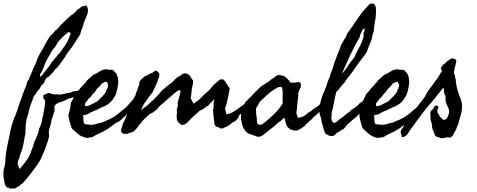

<svg xmlns="http://www.w3.org/2000/svg" viewBox="-100 -760 2758 1111"><path d="M12.7 218.8Q16.6 215.8 21 210L28.3 200.2Q30.3 197.8 32.2 195.3Q34.2 192.9 36.1 190.9Q38.1 188.5 40 186Q42 183.6 43.9 180.7Q45.9 178.2 47.6 175.8Q49.3 173.3 50.8 170.9Q53.2 166.5 58.6 161.1Q61.5 156.2 63 154.8Q65.9 151.9 66.4 147.5Q79.1 123 86.4 100.1Q89.8 89.4 93.3 78.4Q96.7 67.4 100.6 55.7Q106.9 46.9 108.9 39.1Q111.3 30.3 116.2 21.5Q122.1 9.3 123.5 -2.9Q125 -14.2 131.8 -27.3Q139.6 -41 142.6 -60.1Q144 -69.8 146 -79.1Q147.9 -88.4 150.4 -97.7Q151.4 -104.5 152.6 -110.6Q153.8 -116.7 154.8 -122.1Q155.8 -127.4 156.7 -132.8Q157.7 -138.2 158.2 -143.6Q158.7 -147.9 159.4 -152.3Q160.2 -156.7 160.6 -161.1Q162.1 -170.4 160.2 -177.7Q159.7 -182.6 155.8 -185.5Q152.8 -188 150.4 -193.4Q149.4 -197.3 150.4 -199.7Q151.4 -202.6 149.4 -206.1Q152.3 -210.9 163.1 -215.3Q173.8 -219.7 181.6 -221.7Q187.5 -220.7 192.4 -219.7Q197.3 -218.8 199.2 -215.8Q204.1 -217.8 207 -215.8Q210 -213.4 214.8 -212.9Q216.8 -212.9 220.7 -213.9Q224.6 -214.8 226.6 -214.8Q243.2 -210.9 254.4 -213.4Q265.6 -215.8 278.3 -218.8Q286.6 -221.2 294.4 -221.7Q303.2 -222.7 309.6 -224.6Q315.9 -227.5 317.9 -228.5Q321.8 -231 325.2 -231.4Q330.1 -233.4 334.5 -232.9Q337.4 -232.4 343.8 -233.4Q348.1 -233.9 355 -236.8Q360.8 -239.3 367.2 -237.3Q381.8 -241.2 392.6 -244.1Q403.3 -247.1 417 -251Q419.9 -245.6 421.9 -242.4Q423.8 -239.3 424.3 -238.3Q425.8 -236.3 425.8 -234.4Q424.8 -229.5 419.4 -225.6Q414.1 -221.7 409.2 -226.6Q399.4 -222.7 395.5 -220.7Q391.6 -218.8 387.7 -216.8Q376 -213.4 367.2 -210.9Q357.9 -208.5 348.6 -202.1Q343.8 -201.7 339.1 -200.7Q334.5 -199.7 330.6 -198.7L311.5 -193.4Q307.1 -192.4 302.7 -191.2Q298.3 -189.9 293.9 -188.5Q272.5 -175.3 257.8 -171.9Q242.7 -168.5 228.5 -160.2Q221.7 -155.3 217.3 -149.4Q212.9 -143.6 214.8 -132.8Q217.8 -119.6 214.4 -113.3Q211.4 -108.4 209 -98.6Q208 -95.2 207.3 -92Q206.5 -88.9 205.6 -85.9Q204.1 -80.6 200.2 -74.2Q196.8 -64 196.3 -56.2Q195.8 -48.3 193.4 -40Q189.9 -27.3 187 -19Q183.6 -8.8 182.6 1Q182.6 3.9 182.6 6.8Q182.6 9.8 183.1 13.2Q183.6 16.6 183.6 19.8Q183.6 22.9 183.6 26.4Q183.6 34.7 179.7 46.4L172.9 67.4Q170.4 74.2 168 81.3Q165.5 88.4 163.1 96.2Q158.7 109.9 151.4 125Q148.4 131.3 146 137.5Q143.6 143.6 141.1 148.9Q136.2 161.1 130.9 169.9Q108.4 205.1 83.5 237.3Q58.6 269.5 31.2 300.8Q24.4 303.7 19 308.6Q13.7 313.5 8.8 318.4Q1 320.8 -2.4 323.7Q-6.3 327.1 -11.7 330.1Q-22.5 331.1 -33.7 331.5Q-44.9 332 -49.8 325.2Q-57.6 327.1 -60.1 324.2Q-61.5 322.3 -67.4 316.4Q-71.3 308.6 -72.8 300.8Q-74.2 293 -76.2 282.2Q-76.7 279.8 -77.1 277.8Q-77.6 275.9 -78.1 273.9Q-79.1 269 -79.1 265.6Q-79.6 260.3 -79.8 254.6Q-80.1 249 -80.1 243.7Q-80.1 231 -78.1 219.7Q-77.6 214.8 -74.7 207Q-71.8 199.2 -71.3 193.4Q-69.3 185.1 -69.3 174.8Q-69.3 170.4 -69.1 165.8Q-68.8 161.1 -68.4 156.2Q-65.4 118.2 -56.6 78.6Q-52.2 58.6 -48.3 39.8Q-44.4 21 -41 2.9Q-39.1 -3.4 -38.1 -9.8Q-37.6 -15.1 -35.2 -23.4Q-29.3 -44.9 -23.4 -62.5Q-17.6 -80.1 -9.8 -94.7Q-7.3 -100.1 -6.8 -104Q-6.3 -107.9 -3.9 -113.3Q1.5 -123 2 -127.9Q2.4 -132.3 4.9 -137.7Q9.8 -154.3 15.1 -168.9Q20.5 -183.6 27.3 -200.2Q30.3 -210 34.2 -220.7Q38.1 -231.4 41 -239.3Q44.4 -248.5 47.4 -253.9Q49.3 -257.3 50.5 -260.7Q51.8 -264.2 52.7 -267.6Q53.7 -271.5 53.7 -273.4Q53.7 -275.4 54.7 -278.3Q57.6 -288.1 66.4 -300.8Q70.3 -310.1 74.2 -319.1Q78.1 -328.1 82 -337.4Q85.9 -346.7 89.8 -356Q93.8 -365.2 97.7 -375Q99.1 -378.4 100.8 -381.6Q102.5 -384.8 104.5 -388.2Q108.4 -395 110.4 -401.4Q115.2 -420.4 120.6 -430.2L130.9 -449.2Q132.8 -452.6 134.5 -455.8Q136.2 -459 138.2 -462.4Q140.1 -465.8 142.1 -469Q144 -472.2 146.5 -475.6Q151.9 -485.4 157.2 -495.4Q162.6 -505.4 168 -515.6Q179.2 -536.1 191.4 -553.7Q209 -565.9 218.8 -582Q231 -590.3 242.7 -604.5Q252.9 -617.2 264.6 -627.9Q269 -631.8 273.4 -636Q277.8 -640.1 281.7 -644.5Q285.6 -648.9 290.3 -653.1Q294.9 -657.2 299.8 -661.1Q302.7 -664.1 306.2 -666Q309.1 -668 311.5 -671.9Q315.9 -672.4 322.3 -678.7Q328.1 -683.6 335 -689.9Q341.8 -696.3 346.7 -703.1Q355 -705.6 362.8 -713.9Q370.6 -722.2 380.9 -724.6Q390.6 -723.6 393.1 -726.1Q394.5 -727.5 398.4 -730.5Q409.2 -713.4 409.2 -701.7Q409.2 -689.5 404.3 -674.8Q403.3 -672.4 402.1 -669.7Q400.9 -667 399.9 -663.6Q398.9 -660.2 397.5 -657.2Q396 -654.3 394.5 -651.4Q392.6 -647 390.9 -643.1Q389.2 -639.2 388.2 -635.3Q386.2 -628.9 382.8 -621.1Q382.3 -613.3 377.9 -602.1Q376 -597.2 374 -592.5Q372.1 -587.9 370.1 -583Q368.2 -578.1 367.2 -572.8Q366.2 -567.4 364.3 -561.5Q361.3 -557.6 359.9 -555.2L355.5 -547.9Q353.5 -545.4 350.6 -540.5Q349.6 -538.6 348.6 -537.1Q347.7 -535.6 346.7 -534.2Q341.8 -529.3 340.3 -525.9Q338.4 -521 336.9 -518.6Q332.5 -511.7 326.2 -502.9Q320.8 -495.6 315.4 -486.3Q311.5 -481 307.4 -475.8Q303.2 -470.7 299.3 -465.3Q295.4 -460.4 291.5 -455.1Q287.6 -449.7 284.2 -444.3L276.4 -430.7Q272.9 -424.3 267.6 -418.9Q264.6 -415.5 263.2 -411.6Q261.7 -408.2 259.8 -406.2Q254.4 -399.4 249.3 -392.8Q244.1 -386.2 239.3 -379.4Q230 -366.7 215.8 -355.5Q209.5 -343.3 200.2 -335Q191.4 -327.1 182.6 -317.4Q164.6 -308.6 159.9 -292.7Q155.3 -276.9 139.6 -265.6Q134.8 -256.8 129.4 -248Q124 -239.3 116.2 -232.4Q106.4 -213.9 93.8 -200.2Q91.3 -190.9 88.4 -181.9Q85.4 -172.9 81.5 -164.1Q78.1 -155.3 75 -146.2Q71.8 -137.2 69.3 -127.9Q68.4 -123.5 67.4 -119.1Q66.4 -114.7 65.4 -109.9Q63 -98.6 60.5 -91.8Q60.1 -86.9 57.6 -82.5Q55.2 -78.1 54.7 -73.2Q53.7 -69.8 53.2 -66.4Q52.7 -63 52.2 -59.6Q51.8 -56.2 51.3 -52.7Q50.8 -49.3 49.8 -45.9Q47.9 -38.1 48.3 -30.3Q48.8 -26.4 48.6 -22Q48.3 -17.6 47.9 -12.7Q45.9 -1 46.9 0Q47.9 1 47.9 2.9Q47.9 10.7 44.9 22.5Q41.5 35.6 41 44.9Q39.1 58.6 36.1 71.3Q33.2 84 30.3 95.7Q27.8 101.1 27.3 105Q26.9 108.9 24.4 114.3Q18.6 127.9 16.1 136.7Q13.7 145.5 11.7 153.3L4.9 171.4Q1 182.6 2.9 191.4Q3.4 197.8 8.3 204.6Q12.7 210.9 12.7 218.8ZM298.8 -576.2Q290 -570.3 282.7 -564Q275.4 -557.6 267.6 -550.8Q254.4 -538.1 242.2 -524.4Q231 -509.8 223.1 -496.1Q215.8 -482.4 203.1 -470.7Q195.8 -456.5 189.2 -445.1Q182.6 -433.6 177.2 -424.8Q166.5 -407.2 158.2 -386.7Q157.2 -382.3 156 -378.4Q154.8 -374.5 152.8 -370.6Q149.9 -364.3 146.5 -355.5Q144 -350.1 141.4 -345Q138.7 -339.8 135.3 -335Q128.4 -325.2 133.8 -315.4Q147 -328.1 156.2 -341.3Q166.5 -356 177.7 -368.2Q189.9 -382.3 192.4 -389.6Q201.2 -402.3 208.5 -410.2Q216.3 -418.9 221.7 -426.8Q228.5 -432.6 234.4 -442.4Q247.6 -453.6 255.9 -467.3Q265.6 -482.9 275.4 -495.1Q277.8 -497.6 278.3 -500Q278.8 -502.4 281.2 -504.9Q287.6 -511.7 288.1 -515.1Q288.6 -518.6 291 -521.5Q293.5 -526.9 295.9 -532.5Q298.3 -538.1 300.3 -543.5Q302.7 -548.8 304.9 -554.4Q307.1 -560.1 309.6 -565.4Q304.7 -571.3 298.8 -576.2Z M334 -215.8Q340.3 -219.2 349.6 -230.7Q358.9 -242.2 367.7 -253.2Q376.5 -264.2 380.9 -265.6Q383.8 -270.5 386.2 -273.9Q388.7 -277.3 393.6 -280.3Q401.4 -294.4 414.1 -304.2Q427.2 -314.5 438.5 -326.2Q447.8 -330.1 457.3 -335Q466.8 -339.8 476.1 -346.2Q495.1 -358.9 518.6 -359.4Q529.3 -354.5 539.6 -356.4Q549.3 -358.4 558.6 -351.6Q564 -342.3 567.4 -340.3Q570.8 -338.4 573.2 -335Q577.1 -322.8 579.1 -318.8Q581.5 -314.9 582 -310.5Q582.5 -303.2 583 -298.1Q583.5 -293 584 -289.6Q584.5 -283.2 584 -277.3Q581.1 -252.4 574.2 -227.5Q573.2 -224.6 572.3 -221.7Q571.3 -218.8 570.3 -215.3Q568.4 -209 565.4 -204.1Q558.1 -194.8 555.2 -189Q550.8 -181.2 548.8 -178.7Q543 -172.9 537.8 -168Q532.7 -163.1 528.3 -159.2Q523.9 -156.7 519.5 -154.1Q515.1 -151.4 510.7 -148.4Q502.4 -143.1 491.2 -140.6L482.4 -135.3Q478 -132.3 472.7 -131.8Q463.9 -125.5 453.1 -121.6Q448.2 -119.6 443.1 -117.7Q438 -115.7 432.6 -113.3Q425.3 -110.4 419.9 -106.4Q414.6 -102.5 406.2 -98.6Q401.9 -97.2 392.1 -95.2Q382.8 -93.8 378.9 -91.8Q383.8 -82 382.8 -67.4Q382.3 -53.7 387.7 -43Q400.4 -40 415.5 -38.6Q430.7 -37.1 444.3 -39.1Q446.8 -39.6 449.5 -40.5Q452.1 -41.5 455.1 -42.5Q458 -43.5 460.9 -44.4Q463.9 -45.4 466.8 -45.9Q477.5 -47.9 487.8 -50.8Q498 -53.7 505.9 -58.6Q534.2 -68.4 560.5 -85Q586.9 -101.6 606.4 -121.1Q618.2 -128.9 632.3 -142.6Q646.5 -156.2 654.3 -168Q668.9 -183.6 680.2 -192.4Q691.4 -201.2 701.2 -200.2Q709 -200.2 716.3 -190.9Q723.6 -181.6 714.8 -170.9Q705.6 -165 694.3 -153.3Q683.6 -141.6 671.9 -136.7Q663.6 -131.3 649.9 -115.2Q636.7 -100.1 627.9 -91.8Q626 -89.8 623.5 -87.4Q621.1 -85 617.7 -82.5Q611.3 -77.6 607.4 -72.3Q592.3 -59.6 578.1 -50.8Q572.8 -52.7 569.3 -48.8Q564.9 -43.5 561.5 -41Q560.1 -40 558.6 -39.1Q557.1 -38.1 555.2 -37.1Q553.2 -36.1 551.8 -35.2Q550.3 -34.2 548.8 -33.2Q541 -26.4 531.7 -19.5Q522.5 -12.7 512.7 -7.8Q502.9 -2 493.2 3.2Q483.4 8.3 473.6 12.2Q463.9 16.1 454.3 21.5Q444.8 26.9 435.5 33.2L424.8 34.7Q422.4 35.2 419.9 35.4Q417.5 35.6 415 36.1Q409.7 38.1 404.8 38.1Q399.9 38.1 392.6 36.1Q360.4 27.3 339.8 4.9Q336.9 2 333.7 -0.7Q330.6 -3.4 327.1 -5.9Q319.3 -11.7 316.4 -16.6Q312 -23.9 307.4 -39.6Q302.7 -55.2 299.3 -71.5Q295.9 -87.9 295.9 -96.7Q298.8 -102.5 302.2 -116.9Q305.7 -131.3 308.1 -145.8Q310.5 -160.2 310.5 -166Q312.5 -168 318.1 -179Q323.7 -189.9 328.9 -201.4Q334 -212.9 334 -215.8ZM491.2 -278.3Q484.4 -269.5 477.5 -261.7Q470.7 -253.9 461.9 -247.1Q456.1 -236.3 448.2 -227.5Q440.4 -218.8 432.6 -210.9Q428.7 -203.1 423.8 -198.7Q418.9 -194.3 413.1 -189.5Q406.7 -178.7 397.5 -168.9Q388.2 -159.2 393.6 -146.5Q404.3 -144.5 415 -149.4Q425.8 -154.3 433.6 -158.2Q437.5 -160.6 441.7 -162.6Q445.8 -164.6 449.7 -166.5Q453.6 -168.5 457.5 -170.4Q461.4 -172.4 464.8 -174.8L490.2 -200.2Q496.1 -205.6 502 -212.9Q504.4 -216.3 507.1 -220Q509.8 -223.6 512.7 -227.5Q515.1 -238.3 520.5 -247.6Q526.4 -257.3 525.4 -267.6Q524.9 -272 522 -277.8Q519 -283.7 518.6 -287.1Q508.3 -287.1 503.4 -283.7Q501 -281.7 497.8 -280.5Q494.6 -279.3 491.2 -278.3Z M715.8 -124Q720.7 -124.5 723.6 -128.4Q725.6 -130.9 730.5 -134.8Q731.9 -135.7 733.4 -136.7Q734.9 -137.7 736.8 -138.7Q738.8 -139.6 740.2 -140.6Q741.7 -141.6 743.2 -142.6Q755.9 -151.9 765.1 -162.1Q774.4 -171.9 786.1 -180.7Q792.5 -188 799.1 -194.6Q805.7 -201.2 812 -207.5Q824.2 -219.2 835.9 -235.4Q851.6 -247.1 865.2 -260.7Q874.5 -266.6 880.4 -272Q886.2 -277.3 896.5 -283.2Q901.4 -289.1 907.2 -295.9Q913.1 -302.7 920.9 -307.6Q929.2 -315.9 938 -319.3Q946.8 -322.8 955.1 -331.1Q969.7 -338.9 981.4 -333.5Q993.2 -328.1 1000 -320.3Q1003.4 -311.5 1011.7 -301.8Q1012.7 -300.3 1013.7 -298.8Q1014.6 -297.4 1015.6 -296.4Q1017.6 -294.4 1017.6 -289.1Q1017.6 -277.8 1014.6 -266.6Q1013.2 -261.2 1012 -255.9Q1010.7 -250.5 1009.8 -245.1Q1008.8 -238.3 1008.3 -231.7Q1007.8 -225.1 1007.3 -218.3Q1006.8 -205.6 1002.9 -191.4Q1008.3 -183.6 1012.2 -174.8Q1016.1 -165.5 1021.5 -160.2Q1024.9 -160.6 1030.3 -168Q1032.7 -169.9 1035.4 -171.6Q1038.1 -173.3 1041.5 -175.3Q1048.3 -179.2 1052.7 -183.6Q1056.6 -187.5 1060.1 -190.9Q1063.5 -194.3 1066.9 -197.3Q1074.2 -203.6 1080.1 -210.9Q1083.5 -214.4 1086.9 -217.5Q1090.3 -220.7 1093.8 -223.6Q1097.2 -226.6 1100.8 -229.7Q1104.5 -232.9 1108.4 -236.3Q1112.3 -240.2 1115.7 -244.4Q1119.1 -248.5 1122.6 -252.4Q1126 -256.3 1129.4 -260.5Q1132.8 -264.6 1136.7 -268.6Q1140.1 -272.9 1143.1 -273.9Q1146.5 -275.4 1148.4 -280.3Q1155.8 -283.7 1161.6 -291Q1167 -297.9 1176.8 -300.8Q1186.5 -301.8 1189.5 -300.8Q1192.4 -299.8 1198.2 -293.9Q1203.1 -290.5 1205.6 -284.2Q1208 -277.8 1212.9 -274.4Q1221.7 -256.8 1226.6 -252.9Q1230 -245.1 1228 -237.3L1223.6 -221.7Q1223.1 -215.8 1222.7 -212.2Q1222.2 -208.5 1221.7 -206.5Q1221.2 -204.6 1220.7 -202.6Q1220.2 -200.7 1219.7 -198.2Q1213.9 -164.1 1202.1 -131.8Q1202.6 -125 1206.1 -117.7Q1209 -111.8 1208 -100.6Q1213.9 -99.6 1219.2 -100.6Q1224.6 -101.6 1228.5 -102.5Q1249 -110.8 1267.6 -124Q1280.3 -133.8 1293.9 -143.1Q1308.1 -152.8 1320.3 -162.1Q1324.7 -165.5 1328.1 -169.4Q1331.5 -173.3 1335.9 -176.8Q1345.7 -184.6 1355 -189.5Q1364.3 -194.3 1374 -199.2Q1378.9 -202.1 1381.8 -205.1Q1384.8 -208 1388.7 -211.9Q1393.6 -216.8 1402.3 -222.2Q1411.1 -227.5 1418.9 -231.4Q1432.6 -231.9 1433.1 -227.1L1434.6 -217.8Q1421.9 -209 1410.6 -199.7Q1399.4 -190.4 1387.7 -180.7Q1384.8 -178.7 1382.3 -177.2Q1379.9 -175.8 1375 -173.8Q1371.1 -170.9 1369.6 -168.5Q1368.2 -166 1363.3 -163.1Q1360.4 -160.6 1357.4 -158.4Q1354.5 -156.2 1351.6 -153.8Q1345.7 -149.4 1340.8 -144.5Q1334 -139.6 1328.1 -134.8Q1322.3 -129.9 1317.4 -125Q1312 -119.6 1308.6 -114.3Q1305.7 -109.4 1298.8 -103.5Q1293.9 -101.6 1290.5 -98.6L1283.2 -92.8Q1281.2 -86.9 1280.3 -82.5Q1279.8 -78.6 1274.4 -73.2Q1266.6 -66.4 1265.1 -64Q1263.7 -61.5 1260.7 -58.6Q1258.8 -57.1 1253.9 -55.2Q1252 -54.7 1250 -53.7Q1248 -52.7 1246.1 -51.8Q1241.7 -49.3 1237.3 -44.9Q1235.4 -43 1233.2 -41Q1231 -39.1 1228.5 -37.1Q1224.6 -34.7 1221.2 -32.7Q1217.8 -30.8 1215.3 -28.8Q1211.4 -25.9 1201.2 -23.4Q1190.9 -16.6 1186.5 -17.1Q1183.6 -17.6 1176.8 -16.6Q1174.3 -15.6 1172.4 -18.6Q1170.4 -21.5 1167 -21.5Q1160.6 -27.3 1157.2 -26.4Q1153.3 -25.4 1150.4 -27.3Q1140.6 -38.6 1140.6 -43.9Q1140.6 -46.9 1140.4 -50Q1140.1 -53.2 1139.6 -56.6Q1137.7 -71.3 1135.7 -86.4Q1133.8 -101.6 1132.8 -118.2Q1132.8 -125 1134.3 -130.9Q1136.2 -138.2 1136.7 -143.6Q1136.7 -146 1135.7 -150.9Q1134.8 -155.8 1134.8 -157.2Q1135.7 -165.5 1137.7 -171.9Q1139.6 -177.7 1138.7 -185.5Q1132.3 -178.2 1127.4 -173.1Q1122.6 -168 1119.1 -164.6Q1115.7 -161.1 1112.5 -157.7Q1109.4 -154.3 1106.4 -150.4Q1091.3 -141.6 1081.1 -133.3Q1070.3 -124.5 1054.7 -119.1Q1047.9 -112.3 1041.3 -106.2Q1034.7 -100.1 1028.3 -94.7Q1022 -89.4 1015.4 -83.3Q1008.8 -77.1 1002 -70.3Q985.8 -49.3 966.8 -39.1Q960 -37.1 956.1 -36.6Q952.1 -36.1 948.2 -39.1Q927.7 -50.8 923.8 -69.3Q919.9 -87.9 924.8 -110.4Q920.4 -119.6 926 -137Q931.6 -154.3 927.7 -162.1Q929.2 -169.4 931.2 -177Q933.1 -184.6 935.5 -192.4Q938 -200.2 939.7 -207.8Q941.4 -215.3 942.4 -222.7Q947.3 -229.5 943.8 -233.4Q940.4 -237.3 937.5 -240.2Q920.9 -230.5 905.8 -217.3Q890.6 -204.1 875 -190.4Q871.1 -187 867.4 -183.8Q863.8 -180.7 859.9 -177.2Q856.4 -173.8 852.5 -170.7Q848.6 -167.5 844.7 -164.1L829.1 -150.9Q820.8 -144 815.4 -136.7Q809.1 -127.9 805.2 -125L798.8 -120.1Q794.4 -117.7 791 -114.3Q789.1 -112.3 785.2 -109.4Q782.2 -106.9 777.3 -105L768.6 -101.6Q762.7 -97.7 756.3 -91.3Q750 -85 745.1 -80.1Q741.2 -76.2 736.3 -72.3Q731 -67.9 728.5 -64.5Q722.7 -56.2 714.4 -46.9Q710.9 -43 707.3 -38.8Q703.6 -34.7 700.2 -30.3Q699.7 -25.9 694.8 -21L685.5 -11.7Q683.6 -9.8 681.6 -7.6Q679.7 -5.4 677.2 -2.9Q673.3 1.5 668 3.9L661.1 5.4Q655.8 6.3 653.3 7.8Q650.4 8.8 647.2 10Q644 11.2 640.6 12.7Q634.3 15.6 626 14.6L614.3 13.2Q609.9 12.7 604.5 8.8Q604.5 1 599.6 -2Q602.1 -15.1 606 -25.4Q609.9 -36.1 612.3 -47.9Q619.6 -58.1 623.5 -69.8Q627.4 -81.5 633.8 -93.8Q638.2 -106 644 -119.1L654.3 -142.6Q656.2 -148.4 658 -153.8Q659.7 -159.2 661.1 -164.1Q664.1 -174.3 668.9 -181.6Q675.3 -191.9 675.8 -196.3Q686.5 -209 686.5 -222.7Q691.9 -228.5 694.3 -239.3Q696.8 -249.5 700.2 -257.8Q702.1 -261.7 703.6 -264.6Q705.1 -267.6 706.1 -272.5Q707 -278.8 706.5 -281.7Q706.1 -285.6 709 -291Q710.9 -293.5 712.9 -295.4Q714.8 -297.4 716.8 -299.3Q718.8 -301.3 720.7 -303.2Q722.7 -305.2 724.6 -307.6Q729 -308.1 731.4 -312.5Q733.9 -316.4 737.3 -318.4Q748 -321.8 749.5 -323.2Q751.5 -325.2 752 -325.2L766.6 -332.5Q768.1 -333.5 769.8 -334.2Q771.5 -335 773.4 -335.9Q775.4 -336.9 776.9 -337.4Q778.3 -337.9 779.3 -338.4Q780.3 -338.9 781.7 -339.4Q783.2 -339.8 785.2 -340.8Q787.6 -343.3 793 -346.7Q798.3 -350.1 800.8 -352.5Q810.5 -348.6 817.4 -340.3Q824.2 -332 821.3 -318.4Q820.3 -313.5 818.4 -309.1Q816.4 -304.7 814.5 -300.8Q813 -297.4 812 -291.5Q811 -285.6 809.6 -283.2Q802.7 -271 800.8 -265.1Q798.3 -257.8 795.9 -252.9Q792 -246.6 789.1 -240.2Q786.1 -232.4 783.7 -227.5Q781.2 -222.7 776.4 -217.8Q772.5 -212.9 770.5 -210.9Q767.1 -207.5 764.6 -203.1Q761.2 -198.7 757.8 -193.8Q754.4 -189 751 -183.6Q744.6 -173.3 736.3 -164.1L726.1 -144.5Q721.2 -135.3 715.8 -124Z M1641.6 -271.5 1640.6 -263.7Q1641.6 -260.3 1638.7 -252Q1633.8 -246.1 1632.8 -239.3Q1630.9 -235.4 1629.4 -232.4Q1627.9 -229.5 1627 -224.6Q1625 -218.8 1625.5 -210.9Q1626 -207 1625.7 -203.4Q1625.5 -199.7 1625 -196.3Q1623 -185.5 1622.1 -175.3Q1621.1 -165 1620.1 -154.3Q1620.1 -143.6 1618.2 -129.9Q1616.2 -116.2 1614.3 -105.5Q1618.7 -97.7 1619.1 -90.8Q1619.6 -83.5 1626 -78.1Q1645.5 -81.1 1657.2 -87.4Q1668.9 -93.8 1679.7 -105.5Q1687.5 -108.9 1691.9 -112.3Q1695.8 -115.7 1703.1 -120.1L1710.9 -127.9Q1722.7 -134.3 1724.1 -135.7Q1725.1 -136.7 1726.8 -137.7Q1728.5 -138.7 1730.5 -139.6Q1747.1 -150.4 1755.9 -162.1Q1763.2 -168 1768.1 -174.3Q1772 -179.7 1783.2 -184.6Q1789.6 -192.4 1797.4 -197.8Q1805.2 -203.1 1811.5 -210.9Q1816.9 -210.9 1819.3 -209Q1820.8 -208 1822.5 -207Q1824.2 -206.1 1826.2 -205.1Q1829.1 -197.3 1827.1 -189Q1825.2 -180.7 1820.3 -173.8Q1815.4 -167.5 1815.4 -166Q1815.4 -165 1814.5 -164.1Q1811.5 -160.6 1807.1 -156.7Q1802.7 -153.3 1799.8 -149.4Q1794.9 -140.6 1792 -140.6Q1789.1 -140.6 1787.1 -138.7Q1778.3 -133.3 1774.9 -130.9Q1771 -127.4 1763.7 -123Q1753.4 -117.7 1751 -115.2Q1748.5 -112.8 1747.1 -112.3Q1735.4 -99.1 1724.1 -90.3Q1713.9 -82.5 1702.1 -68.4Q1698.2 -65.4 1694.3 -62.5Q1690.4 -59.6 1687.5 -54.7Q1678.7 -48.8 1673.3 -43Q1668 -37.1 1661.1 -29.3Q1655.3 -26.4 1648.4 -21Q1640.1 -14.6 1633.8 -11.7Q1631.3 -10.3 1625.5 -7.3Q1620.6 -4.9 1616.2 -4.9Q1605 -2.9 1594.7 -6.8Q1585.4 -10.3 1576.2 -12.7Q1572.3 -18.6 1566.4 -22.5Q1557.6 -33.2 1553.7 -47.9Q1549.8 -62.5 1545.9 -79.1Q1537.1 -73.2 1531.2 -66.4Q1525.4 -59.1 1513.7 -53.7Q1503.9 -44.4 1493.7 -35.4Q1483.4 -26.4 1472.2 -18.1Q1461.4 -9.8 1450.2 -0.7Q1439 8.3 1427.7 17.6Q1419.9 25.4 1417 23.4Q1408.2 34.2 1385.7 30.3Q1377.9 26.4 1368.2 23.4Q1361.3 21.5 1352.5 17.6Q1335.9 14.6 1324.7 2.9Q1313.5 -8.8 1305.7 -24.4Q1302.7 -32.7 1301.3 -39.1Q1300.8 -42.5 1299.8 -46.4Q1298.8 -50.3 1297.9 -54.7Q1297.4 -63 1294.9 -67.9Q1293 -73.2 1294.9 -78.1Q1293 -80.6 1293.9 -84.5Q1294.9 -89.4 1294.9 -91.8Q1293.9 -105.5 1297.4 -121.1Q1300.8 -136.7 1306.6 -149.4Q1309.6 -154.3 1314.5 -159.2Q1316.9 -162.1 1317.4 -165Q1317.9 -167.5 1320.3 -169.9Q1322.8 -172.9 1326.2 -175.8Q1331.1 -179.7 1333 -181.6Q1335.4 -185.1 1338.1 -188.2Q1340.8 -191.4 1344.2 -193.8Q1347.7 -196.3 1350.6 -199.2Q1353.5 -202.1 1356.4 -205.1Q1359.9 -208.5 1361.8 -211.9Q1364.3 -215.8 1369.1 -217.8Q1373 -224.6 1377.9 -229Q1382.8 -233.4 1388.7 -238.3Q1405.3 -258.3 1429.7 -272.5Q1454.6 -286.6 1473.6 -303.7Q1480.5 -306.6 1485.4 -310.5Q1490.2 -314.5 1495.1 -318.4Q1507.3 -329.1 1521.5 -325.2L1546.9 -318.4Q1556.6 -309.6 1565.9 -300.8Q1575.2 -292 1582 -281.2Q1585.4 -281.7 1589.4 -282Q1593.3 -282.2 1597.7 -281.7Q1606.4 -280.8 1616.2 -283.2Q1619.1 -283.2 1622.1 -284.7Q1625 -286.1 1627 -286.1Q1641.6 -281.2 1641.6 -271.5ZM1512.7 -256.8Q1486.3 -244.1 1464.8 -227.1Q1443.4 -210 1423.8 -190.4Q1421.4 -188 1418.7 -185.8Q1416 -183.6 1413.6 -181.2Q1411.1 -179.2 1408.7 -176.8Q1406.2 -174.3 1404.3 -171.9Q1400.4 -167 1397 -160.2Q1393.6 -153.3 1390.6 -147.5Q1389.6 -145.5 1388.7 -143.8Q1387.7 -142.1 1386.7 -141.1Q1385.7 -140.1 1384.8 -138.7Q1383.8 -137.2 1382.8 -135.7Q1380.9 -130.9 1381.3 -126Q1381.8 -122.6 1381.8 -115.2V-105.5Q1381.8 -102.5 1382.8 -95.7Q1385.7 -85 1385.7 -74.2Q1385.7 -66.4 1387.2 -55.2Q1388.7 -43.9 1394.5 -40Q1400.9 -36.1 1406.7 -38.1Q1413.6 -40.5 1418 -41Q1452.1 -67.4 1482.4 -96.2Q1512.7 -125 1536.1 -161.1Q1534.2 -185.1 1535.6 -210.4Q1537.1 -234.4 1531.2 -254.9Q1527.3 -257.3 1522 -256.3Q1518.1 -255.9 1512.7 -256.8Z M2062.5 -230.5Q2072.3 -228 2076.7 -223.6Q2080.1 -220.2 2080.1 -215.8Q2072.3 -205.1 2070.8 -201.7Q2069.3 -198.2 2064.5 -196.3Q2058.1 -186.5 2051 -178Q2043.9 -169.4 2035.6 -161.6Q2020.5 -147 2005.9 -127.9Q1999.5 -121.6 1997.1 -118.2Q1994.6 -114.7 1988.3 -108.4Q1976.6 -100.1 1968.8 -91.3Q1964.4 -86.4 1959.7 -82.3Q1955.1 -78.1 1950.2 -74.2Q1947.8 -72.3 1945.6 -70.6Q1943.4 -68.8 1940.9 -66.9Q1939 -64.9 1936.5 -63Q1934.1 -61 1931.6 -58.6Q1927.7 -54.7 1922.9 -50.8Q1920.9 -49.3 1918.7 -47.6Q1916.5 -45.9 1914.1 -43.9Q1908.2 -37.1 1902.3 -30.3Q1896.5 -23.4 1890.6 -15.6Q1880.4 -10.7 1871.1 -3.9Q1862.3 2.4 1850.6 7.8Q1845.7 10.7 1841.3 17.1Q1837.4 22.9 1830.1 25.4Q1822.3 28.3 1813.5 26.9Q1804.7 25.4 1798.8 22.5Q1792.5 18.1 1791 17.6Q1787.1 16.6 1786.1 16.6Q1776.9 3.4 1773.4 -11.2Q1771.5 -19 1769.3 -26.9Q1767.1 -34.7 1764.6 -43Q1762.7 -47.9 1761.7 -53.2Q1760.7 -58.6 1759.8 -65.4L1758.3 -73.2Q1757.8 -75.2 1757.3 -77.4Q1756.8 -79.6 1755.9 -82Q1753.9 -86.9 1752 -92.3Q1750 -97.7 1749 -103.5Q1747.1 -115.2 1747.6 -126.5Q1748 -137.7 1750 -148.4Q1755.9 -180.7 1767.1 -210Q1778.3 -239.3 1790 -265.6Q1792.5 -277.8 1795.4 -284.2Q1798.3 -290.5 1801.8 -301.8Q1806.2 -307.1 1808.6 -317.4Q1809.6 -321.8 1810.8 -326.2Q1812 -330.6 1813.5 -335Q1814.9 -338.9 1816.9 -343Q1818.8 -347.2 1820.8 -352.1Q1824.7 -360.8 1827.1 -370.1Q1830.6 -381.3 1832.5 -389.6Q1833.5 -394.5 1835.2 -398.9Q1836.9 -403.3 1838.9 -407.2Q1842.8 -417.5 1846.4 -427.2Q1850.1 -437 1853.5 -446.3Q1856.9 -455.6 1860.6 -464.8Q1864.3 -474.1 1868.2 -483.4Q1869.1 -486.3 1870.1 -489.3Q1871.1 -492.2 1872.1 -495.1Q1874 -500.5 1877.9 -505.9Q1880.4 -512.7 1882.8 -516.1Q1886.7 -522 1888.7 -525.4Q1888.7 -530.8 1892.1 -532.7Q1894.5 -534.2 1897.5 -539.1Q1902.8 -547.4 1904.8 -554.7Q1906.7 -562 1912.1 -570.3L1923.8 -585Q1924.8 -586.9 1925.8 -588.9Q1926.8 -590.8 1927.7 -592.8Q1930.2 -596.7 1933.6 -599.6Q1944.8 -617.2 1957 -634.8L1983.4 -671.9Q1992.2 -685.5 2002.9 -697.8Q2013.7 -710 2025.4 -721.7Q2029.3 -726.6 2034.7 -732.4Q2040 -738.3 2045.9 -739.3Q2055.2 -740.2 2065.4 -737.3Q2068.4 -732.4 2070.8 -727.1Q2073.2 -721.7 2075.2 -714.8Q2077.1 -684.6 2073.2 -656.2Q2069.3 -627.9 2064.5 -600.6Q2063.5 -594.2 2064 -591.3Q2064.5 -588.4 2063.5 -582Q2061.5 -576.2 2058.6 -566.9Q2055.7 -557.6 2053.7 -549.8Q2053.7 -536.6 2047.9 -525.4Q2042 -514.6 2040 -503.9Q2037.1 -502 2036.6 -497.6Q2036.1 -493.2 2033.2 -491.2Q2030.8 -480 2026.9 -471.7Q2022.5 -462.9 2019.5 -454.1Q2012.2 -443.8 2004.9 -434.1Q1997.6 -424.3 1989.7 -414.6Q1981.9 -405.3 1974.9 -395.3Q1967.8 -385.3 1960.9 -375Q1943.8 -349.1 1925.3 -326.2Q1906.7 -303.2 1889.6 -277.3Q1876 -265.1 1868.2 -252.9Q1859.9 -239.7 1845.7 -228.5Q1843.3 -218.8 1841.1 -208Q1838.9 -197.3 1836.4 -186Q1834.5 -174.8 1832 -163.1Q1829.6 -151.4 1827.1 -139.6Q1826.7 -133.3 1824.2 -126.5Q1823.2 -123 1822.3 -119.9Q1821.3 -116.7 1820.3 -113.3Q1818.4 -106.4 1819.3 -96.7Q1819.8 -87.9 1816.4 -80.1Q1817.9 -76.2 1818.8 -68.8Q1819.3 -62.5 1822.3 -57.6Q1827.6 -48.8 1834 -48.8Q1841.3 -52.7 1841.8 -52.2Q1842.3 -51.8 1844.7 -52.7Q1849.6 -55.7 1854.5 -60.5Q1859.4 -65.4 1863.3 -69.3Q1868.7 -71.8 1870.6 -73.7Q1872.1 -75.2 1876 -78.1Q1878.9 -80.1 1881.3 -81.1Q1883.8 -82 1885.7 -84Q1899.9 -98.6 1912.1 -106Q1924.8 -113.3 1932.6 -124L1950.2 -134.8Q1955.6 -137.7 1960.4 -143.1Q1964.8 -148.4 1971.7 -151.4Q1974.6 -155.3 1975.6 -156.2Q1976.6 -157.2 1979.5 -161.1Q1985.4 -165 1991.2 -168.9Q1997.1 -172.9 2002.4 -176.8Q2007.8 -180.7 2013.9 -184.6Q2020 -188.5 2026.4 -192.4Q2028.3 -197.3 2032.7 -200.2Q2037.1 -203.1 2040 -206.1Q2043 -209 2044.9 -212.4Q2047.4 -216.3 2051.8 -216.8Q2052.2 -221.2 2056.2 -223.6Q2060.1 -226.1 2062.5 -230.5ZM2009.8 -594.7H2008.8Q2000 -592.8 1996.6 -585.9Q1993.2 -579.1 1990.2 -570.3Q1988.3 -566.4 1986.6 -563.5Q1984.9 -560.5 1983.9 -558.6Q1981.9 -555.2 1982.4 -546.9Q1967.3 -522 1953.6 -495.8Q1939.9 -469.7 1927.2 -442.4Q1915 -415 1902.3 -387.5Q1889.6 -359.9 1877 -332Q1897 -352.1 1913.6 -378.9Q1921.9 -392.6 1930.9 -404.3Q1939.9 -416 1949.2 -425.8Q1956.1 -442.4 1963.6 -458Q1971.2 -473.6 1979.5 -487.8Q1995.6 -515.1 2004.9 -552.7Q2001 -564.9 2005.9 -573.7Q2010.7 -582.5 2009.8 -594.7Z M2017.6 -215.8Q2023.9 -219.2 2033.2 -230.7Q2042.5 -242.2 2051.3 -253.2Q2060.1 -264.2 2064.5 -265.6Q2067.4 -270.5 2069.8 -273.9Q2072.3 -277.3 2077.1 -280.3Q2085 -294.4 2097.7 -304.2Q2110.8 -314.5 2122.1 -326.2Q2131.3 -330.1 2140.9 -335Q2150.4 -339.8 2159.7 -346.2Q2178.7 -358.9 2202.1 -359.4Q2212.9 -354.5 2223.1 -356.4Q2232.9 -358.4 2242.2 -351.6Q2247.6 -342.3 2251 -340.3Q2254.4 -338.4 2256.8 -335Q2260.7 -322.8 2262.7 -318.8Q2265.1 -314.9 2265.6 -310.5Q2266.1 -303.2 2266.6 -298.1Q2267.1 -293 2267.6 -289.6Q2268.1 -283.2 2267.6 -277.3Q2264.6 -252.4 2257.8 -227.5Q2256.8 -224.6 2255.9 -221.7Q2254.9 -218.8 2253.9 -215.3Q2252 -209 2249 -204.1Q2241.7 -194.8 2238.8 -189Q2234.4 -181.2 2232.4 -178.7Q2226.6 -172.9 2221.4 -168Q2216.3 -163.1 2211.9 -159.2Q2207.5 -156.7 2203.1 -154.1Q2198.7 -151.4 2194.3 -148.4Q2186 -143.1 2174.8 -140.6L2166 -135.3Q2161.6 -132.3 2156.2 -131.8Q2147.5 -125.5 2136.7 -121.6Q2131.8 -119.6 2126.7 -117.7Q2121.6 -115.7 2116.2 -113.3Q2108.9 -110.4 2103.5 -106.4Q2098.1 -102.5 2089.8 -98.6Q2085.4 -97.2 2075.7 -95.2Q2066.4 -93.8 2062.5 -91.8Q2067.4 -82 2066.4 -67.4Q2065.9 -53.7 2071.3 -43Q2084 -40 2099.1 -38.6Q2114.3 -37.1 2127.9 -39.1Q2130.4 -39.6 2133.1 -40.5Q2135.7 -41.5 2138.7 -42.5Q2141.6 -43.5 2144.5 -44.4Q2147.5 -45.4 2150.4 -45.9Q2161.1 -47.9 2171.4 -50.8Q2181.6 -53.7 2189.5 -58.6Q2217.8 -68.4 2244.1 -85Q2270.5 -101.6 2290 -121.1Q2301.8 -128.9 2315.9 -142.6Q2330.1 -156.2 2337.9 -168Q2352.5 -183.6 2363.8 -192.4Q2375 -201.2 2384.8 -200.2Q2392.6 -200.2 2399.9 -190.9Q2407.2 -181.6 2398.4 -170.9Q2389.2 -165 2377.9 -153.3Q2367.2 -141.6 2355.5 -136.7Q2347.2 -131.3 2333.5 -115.2Q2320.3 -100.1 2311.5 -91.8Q2309.6 -89.8 2307.1 -87.4Q2304.7 -85 2301.3 -82.5Q2294.9 -77.6 2291 -72.3Q2275.9 -59.6 2261.7 -50.8Q2256.3 -52.7 2252.9 -48.8Q2248.5 -43.5 2245.1 -41Q2243.7 -40 2242.2 -39.1Q2240.7 -38.1 2238.8 -37.1Q2236.8 -36.1 2235.4 -35.2Q2233.9 -34.2 2232.4 -33.2Q2224.6 -26.4 2215.3 -19.5Q2206.1 -12.7 2196.3 -7.8Q2186.5 -2 2176.8 3.2Q2167 8.3 2157.2 12.2Q2147.5 16.1 2137.9 21.5Q2128.4 26.9 2119.1 33.2L2108.4 34.7Q2106 35.2 2103.5 35.4Q2101.1 35.6 2098.6 36.1Q2093.3 38.1 2088.4 38.1Q2083.5 38.1 2076.2 36.1Q2043.9 27.3 2023.4 4.9Q2020.5 2 2017.3 -0.7Q2014.2 -3.4 2010.7 -5.9Q2002.9 -11.7 2000 -16.6Q1995.6 -23.9 1991 -39.6Q1986.3 -55.2 1982.9 -71.5Q1979.5 -87.9 1979.5 -96.7Q1982.4 -102.5 1985.8 -116.9Q1989.3 -131.3 1991.7 -145.8Q1994.1 -160.2 1994.1 -166Q1996.1 -168 2001.7 -179Q2007.3 -189.9 2012.5 -201.4Q2017.6 -212.9 2017.6 -215.8ZM2174.8 -278.3Q2168 -269.5 2161.1 -261.7Q2154.3 -253.9 2145.5 -247.1Q2139.6 -236.3 2131.8 -227.5Q2124 -218.8 2116.2 -210.9Q2112.3 -203.1 2107.4 -198.7Q2102.5 -194.3 2096.7 -189.5Q2090.3 -178.7 2081.1 -168.9Q2071.8 -159.2 2077.1 -146.5Q2087.9 -144.5 2098.6 -149.4Q2109.4 -154.3 2117.2 -158.2Q2121.1 -160.6 2125.2 -162.6Q2129.4 -164.6 2133.3 -166.5Q2137.2 -168.5 2141.1 -170.4Q2145 -172.4 2148.4 -174.8L2173.8 -200.2Q2179.7 -205.6 2185.5 -212.9Q2188 -216.3 2190.7 -220Q2193.4 -223.6 2196.3 -227.5Q2198.7 -238.3 2204.1 -247.6Q2210 -257.3 2209 -267.6Q2208.5 -272 2205.6 -277.8Q2202.6 -283.7 2202.1 -287.1Q2191.9 -287.1 2187 -283.7Q2184.6 -281.7 2181.4 -280.5Q2178.2 -279.3 2174.8 -278.3Z M2430.7 -148.4 2436.5 -143.6Q2439 -139.6 2435.1 -132.8Q2433.1 -129.4 2431.9 -126.5Q2430.7 -123.5 2429.7 -121.1Q2430.2 -119.1 2430.7 -117.4Q2431.2 -115.7 2431.6 -114.7Q2432.6 -111.8 2430.7 -108.4Q2437.5 -103 2439.5 -97.2Q2441.9 -89.4 2446.3 -84Q2452.1 -77.6 2456.5 -74.2Q2461.9 -70.8 2466.8 -65.4Q2472.2 -68.4 2474.6 -68.4Q2478 -68.4 2482.4 -70.3Q2490.7 -81.1 2496.1 -97.7Q2497.1 -101.6 2498 -106.4Q2499 -111.3 2499 -115.2Q2498.5 -127.9 2491.2 -141.6Q2483.9 -155.8 2480.5 -168Q2476.6 -176.3 2478 -185.5Q2479.5 -195.8 2477.5 -203.1Q2477.1 -208 2474.6 -210.9Q2473.6 -212.4 2472.7 -214.1Q2471.7 -215.8 2470.7 -217.8Q2468.8 -226.1 2469.2 -235.4Q2470.2 -245.1 2464.8 -252Q2459 -246.1 2446.3 -229.7Q2433.6 -213.4 2421.1 -197.3Q2408.7 -181.2 2403.3 -175.8Q2400.9 -172.4 2398.2 -169.2Q2395.5 -166 2392.6 -163.6Q2389.6 -161.1 2387 -158Q2384.3 -154.8 2381.8 -151.4Q2366.2 -131.8 2358.6 -122.6Q2351.1 -113.3 2343.8 -103.5Q2336.4 -93.8 2320.3 -72.3Q2314.9 -64.5 2302 -46.9Q2289.1 -29.3 2277.1 -12.9Q2265.1 3.4 2262.7 8.8Q2256.8 18.6 2247.6 25.9Q2238.3 33.2 2225.6 33.2Q2225.6 32.7 2223.6 25.6Q2221.7 18.6 2220 11Q2218.3 3.4 2217.8 2.9Q2220.7 -2.9 2222.2 -8.8Q2223.6 -14.2 2230.5 -19.5Q2232.4 -25.9 2241.7 -40.8Q2251 -55.7 2263.2 -73Q2275.4 -90.3 2285.9 -105Q2296.4 -119.6 2299.8 -125Q2306.2 -131.3 2318.1 -147Q2330.1 -162.6 2342 -178.5Q2354 -194.3 2359.4 -201.2Q2363.8 -214.4 2377.7 -234.1Q2391.6 -253.9 2407.5 -274.7Q2423.3 -295.4 2433.6 -310.5Q2438.5 -318.4 2441.9 -324.2Q2445.3 -330.1 2449.2 -336.9Q2453.1 -340.8 2456.1 -345.7Q2458 -353 2454.1 -356.9Q2450.7 -360.8 2451.2 -367.2Q2460 -383.8 2468.3 -388.2Q2477.1 -393.1 2485.4 -404.3Q2491.2 -408.2 2494.6 -410.2Q2499.5 -412.6 2503.9 -417Q2510.7 -423.8 2524.2 -420.7Q2537.6 -417.5 2540 -412.1Q2540.5 -409.2 2540 -404.3Q2539.6 -401.9 2539.1 -399.4Q2538.6 -397 2538.1 -394.5Q2537.1 -390.1 2536.1 -386.2Q2535.2 -382.3 2534.2 -378.4Q2533.2 -375 2532.2 -370.8Q2531.2 -366.7 2530.3 -362.3Q2528.3 -351.6 2526.9 -341.8Q2525.4 -332 2533.2 -323.2Q2532.2 -318.4 2533.7 -311.5Q2535.2 -304.7 2537.1 -298.8Q2539.1 -267.6 2548.3 -236.8Q2557.6 -206.1 2568.4 -180.7Q2568.4 -175.8 2569.8 -170.9Q2571.3 -166 2573.2 -161.1Q2576.2 -129.9 2567.4 -99.1Q2563 -84 2558.8 -68.8Q2554.7 -53.7 2550.8 -39.1Q2544.9 -29.3 2541 -16.6Q2537.6 -5.4 2531.2 2Q2526.4 9.8 2522.5 19.5Q2518.6 29.3 2506.8 35.2Q2500.5 37.1 2493.7 35.2Q2487.3 33.2 2481.4 35.2Q2477.1 35.6 2472.7 37.6Q2469.2 39.1 2464.8 39.1Q2452.1 41.5 2443.8 36.6Q2436.5 32.7 2423.8 30.3Q2423.8 27.3 2420.9 25.9Q2418 24.4 2416 22.5Q2412.6 7.8 2408.2 0Q2404.8 -6.8 2402.3 -14.6Q2399.4 -25.9 2399.4 -35.6Q2399.4 -46.4 2394.5 -56.6Q2390.6 -65.4 2391.1 -67.4Q2391.6 -69.3 2391.6 -73.2Q2391.6 -85.9 2390.1 -101.1Q2388.7 -116.7 2402.3 -126Q2407.7 -129.9 2409.7 -136.2Q2411.6 -141.6 2418 -147.5Q2419.9 -149.4 2424.3 -149.4Q2427.7 -149.4 2430.7 -148.4Z"/></svg>

Font: Taprom
Style: Regular
Weight: 400
Designer: Danh Hong
Version: Version 8.002; ttfautohint (v1.8.3)